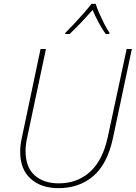

<svg xmlns="http://www.w3.org/2000/svg" viewBox="-20 -969 706 999"><path d="M285 10Q194 10 139.5 -39Q85 -88 85 -180Q85 -214 94 -254L191 -714H219L122 -256Q113 -217 113 -183Q113 -100 159.5 -57.5Q206 -15 286 -15Q382 -15 448.5 -75Q515 -135 541 -257L639 -714H666L568 -252Q539 -115 465 -52.5Q391 10 285 10ZM319 -792 320 -798Q340 -818 366 -845.5Q392 -873 416 -900.5Q440 -928 456 -949H478Q484 -928 496 -901Q508 -874 522 -846Q536 -818 550 -798L548 -792H530Q510 -820 492 -854Q474 -888 462 -917Q436 -888 404 -854Q372 -820 342 -792Z"/></svg>

Font: Noto Sans Disp Thin
Style: Italic
Weight: 100
Italic angle: -12°
Designer: Monotype Design Team
Foundry: Monotype Imaging Inc.
Version: Version 2.000;GOOG;noto-source:20170915:90ef993387c0